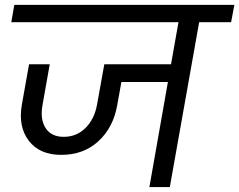

<svg xmlns="http://www.w3.org/2000/svg" viewBox="-20 -760 972 780"><path d="M25.9 -669.9 38.1 -740.2H932.1L918.9 -669.9H789.1L669.9 0H586.9L662.1 -426.8H473.1L456.1 -332Q439.9 -241.2 379.2 -185.8Q318.4 -130.4 228 -130.9Q141.1 -130.9 97.2 -188Q53.2 -245.1 68.8 -335L98.1 -499H182.1L152.8 -334Q142.1 -275.4 165.3 -239.7Q188.5 -204.1 238.8 -204.1Q290.5 -204.1 326.9 -239.7Q363.3 -275.4 374 -334L403.8 -499H674.8L705.1 -669.9Z"/></svg>

Font: Poppins
Style: Italic
Weight: 400
Italic angle: -10°
Designer: Ninad Kale (Devanagari), Jonny Pinhorn (Latin)
Foundry: Indian Type Foundry
Version: Version 3.200;PS 1.000;hotconv 16.6.54;makeotf.lib2.5.65590